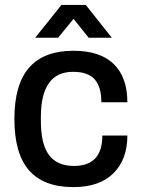

<svg xmlns="http://www.w3.org/2000/svg" viewBox="-20 -743 572 775"><path d="M122.1 -590.8 228 -723.1H326.2L431.2 -590.8H337.9L276.9 -667L214.8 -590.8ZM275.9 12.2Q156.2 12.2 97.2 -55.4Q38.1 -123 38.1 -263.2Q38.1 -402.3 97.7 -470.2Q157.2 -538.1 276.9 -538.1Q383.8 -538.1 439 -484.6Q494.1 -431.2 494.1 -330.1H389.2Q389.2 -393.1 361.8 -423.1Q334.5 -453.1 274.9 -453.1Q145 -453.1 145 -271V-253.9Q145 -161.6 177.7 -117.4Q210.4 -73.2 278.8 -73.2Q393.1 -73.2 393.1 -195.8H494.1Q494.1 -99.6 438 -43.7Q381.8 12.2 275.9 12.2Z"/></svg>

Font: Archivo Medium
Style: Regular
Weight: 500
Designer: Hector Gatti
Foundry: Omnibus-Type
Version: Version 2.001